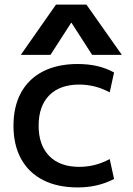

<svg xmlns="http://www.w3.org/2000/svg" viewBox="-20 -810 581 840"><path d="M320 10Q232 10 169 -22Q106 -54 72.5 -114.5Q39 -175 39 -260Q39 -345 72.5 -405.5Q106 -466 169 -498Q232 -530 320 -530Q364 -530 403 -521.5Q442 -513 479 -493L460 -406Q426 -424 393 -432Q360 -440 327 -440Q242 -440 195.5 -393Q149 -346 149 -260Q149 -175 195.5 -127.5Q242 -80 327 -80Q360 -80 393 -88Q426 -96 460 -114L479 -27Q442 -8 403 1Q364 10 320 10ZM71 -570 225 -790H358L513 -570H383L293 -710H291L201 -570Z"/></svg>

Font: M PLUS 1 Medium
Style: Regular
Weight: 500
Designer: Coji Morishita
Foundry: UNDERFOREST DESIGN
Version: Version 1.001